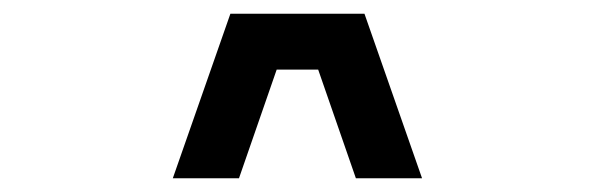

<svg xmlns="http://www.w3.org/2000/svg" viewBox="-20 -820 890 280"><path d="M499 -560 444 -718.5H383.5L328.5 -560H232L316 -800H511.5L595.5 -560Z"/></svg>

Font: League Mono Wide Medium
Style: Regular
Weight: 500
Width: 8
Designer: Tyler Finck
Foundry: The League of Moveable Type / Tyler Finck
Version: Version 2.210